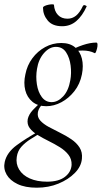

<svg xmlns="http://www.w3.org/2000/svg" viewBox="-64 -592 474 893"><path d="M107 281Q53 281 17.5 264Q-18 247 -33.5 219.5Q-49 192 -42 161Q-32 117 13.5 83.5Q59 50 118 18L125 26Q102 40 77.5 55.5Q53 71 35.5 90.5Q18 110 14 138Q9 170 25 196.5Q41 223 74.5 238Q108 253 155 253Q209 253 238 230.5Q267 208 269 175Q270 148 254.5 128Q239 108 214 92.5Q189 77 161.5 63.5Q134 50 110.5 35.5Q87 21 74 3.5Q61 -14 65 -38Q70 -60 88.5 -80Q107 -100 134 -123L144 -115Q133 -109 123.5 -95.5Q114 -82 112 -68Q109 -47 123.5 -31Q138 -15 163 -1.5Q188 12 215.5 25.5Q243 39 267.5 55.5Q292 72 306 94Q320 116 317 146Q314 182 284 212.5Q254 243 208 262Q162 281 107 281ZM151 -98Q112 -98 87 -118.5Q62 -139 53.5 -172.5Q45 -206 54 -246Q62 -288 86.5 -321Q111 -354 146 -373Q181 -392 221 -392Q261 -392 285 -372Q309 -352 317 -319Q325 -286 317 -246Q308 -201 282 -168Q256 -135 221.5 -116.5Q187 -98 151 -98ZM176 -117Q205 -117 230 -144Q255 -171 263 -219Q269 -251 264.5 -287Q260 -323 243.5 -348.5Q227 -374 196 -374Q166 -374 140.5 -345Q115 -316 108 -271Q102 -236 107.5 -200Q113 -164 130.5 -140.5Q148 -117 176 -117ZM258 -346 257 -353Q287 -371 321.5 -382.5Q356 -394 384 -394Q389 -394 389.5 -385.5Q390 -377 387.5 -367Q385 -357 382 -350Q379 -343 376 -345Q353 -357 320 -357Q287 -357 258 -346ZM225 -470Q180 -470 158 -496.5Q136 -523 136 -556Q136 -561 144 -564.5Q152 -568 161.5 -570Q171 -572 179 -572Q187 -572 187 -569Q189 -540 205.5 -522.5Q222 -505 250 -505Q272 -505 289.5 -519Q307 -533 322 -565Q326 -570 333 -567Q340 -564 339 -562Q319 -518 291 -494Q263 -470 225 -470Z"/></svg>

Font: Cormorant
Style: Italic
Weight: 400
Italic angle: -10°
Designer: Christian Thalmann (Catharsis Fonts)
Foundry: Catharsis Fonts
Version: Version 4.000